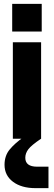

<svg xmlns="http://www.w3.org/2000/svg" viewBox="-20 -719 278 995"><path d="M192.6 0 101.4 -7.8Q57.8 22.7 30.6 55.2Q3.5 87.8 3.5 135Q3.5 190.1 47.4 223.1Q91.3 256 164.3 256H231.2V144.8H172.3Q111.1 144.8 111.1 98.6Q111.1 75.2 127 54.3Q142.9 33.4 192.6 0ZM43.2 -698.9V-555.6H196.2V-698.9ZM46.6 -500V0H193V-500Z"/></svg>

Font: Overused Grotesk Light
Style: Regular
Weight: 300
Designer: RandomMaerks
Version: Version 0.005